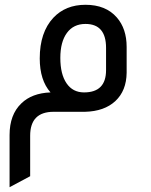

<svg xmlns="http://www.w3.org/2000/svg" viewBox="-20 -467 629 802"><path d="M20 315V97Q20 12 69 -35Q113 -78 191 -81Q146 -132 146 -223Q146 -332 203 -393Q254 -447 337 -447Q422 -447 468 -394Q509 -347 509 -271V-163Q508 -88 462 -45Q416 -2 335 0H204Q106 0 106 100V269ZM423 -267Q423 -367 337 -367Q287 -367 259.5 -329.5Q232 -292 232 -225Q232 -157 258 -119Q284 -81 331 -81Q423 -81 423 -174Z"/></svg>

Font: TajawalTap Med
Style: Regular
Weight: 500
Designer: Boutros Fonts
Foundry: Created by Boutros International 2017
Version: Version 2.700